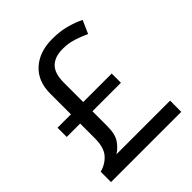

<svg xmlns="http://www.w3.org/2000/svg" viewBox="-200 -848 972 972"><g transform="rotate(-45 286.0 -361.5)"><path d="M334 -723Q389 -723 433 -711Q477 -699 511 -682L480 -612Q450 -626 413.5 -638Q377 -650 336 -650Q279 -650 249 -620.5Q219 -591 219 -525V-386H423V-320H219V-216Q219 -155 198 -125.5Q177 -96 151 -80H535V0H32V-74Q75 -85 103 -117Q131 -149 131 -215V-320H35V-386H131V-534Q131 -623 186.5 -673Q242 -723 334 -723Z"/></g></svg>

Font: Noto Sans Kharoshthi
Style: Regular
Weight: 400
Designer: Monotype Design Team
Foundry: Monotype Imaging Inc.
Version: Version 2.004; ttfautohint (v1.8.4.7-5d5b)